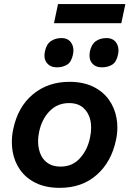

<svg xmlns="http://www.w3.org/2000/svg" viewBox="-20 -915 639 948"><path d="M275.5 12.5Q206 12.5 157 -11.5Q108 -35.5 79.2 -76.5Q50.5 -117.5 42 -169Q38.5 -191 38.5 -213.5Q38.5 -244 45 -276Q68 -387.5 142.5 -449.2Q217 -511 322.5 -511Q390 -511 439 -487.5Q488 -464 517.2 -423.2Q546.5 -382.5 555.5 -331Q559.5 -308.5 559.5 -285.5Q559.5 -255 552.5 -223Q530 -115.5 457.5 -51.5Q385 12.5 275.5 12.5ZM279.5 -92.5Q338 -92.5 375.2 -134.2Q412.5 -176 424.5 -235.5Q430 -261 430 -284.5Q430 -303 426.5 -320.5Q418 -359 391.5 -382.5Q365 -406 321 -406Q263 -406 224.2 -365.5Q185.5 -325 173 -263Q168 -239.5 168 -217.5Q168 -197.5 172 -179.5Q180 -140.5 207 -116.5Q234 -92.5 279.5 -92.5ZM482.5 -582.5Q451.5 -582.5 434 -603.5Q422 -618 422 -640.5Q422 -650.5 424 -661.5Q431.5 -696.5 453.2 -711.8Q475 -727 505.5 -727Q538.5 -727 554 -704Q565 -687.5 565 -666Q565 -657 563 -647Q555.5 -609 534 -595.8Q512.5 -582.5 482.5 -582.5ZM260.5 -582.5Q229.5 -582.5 212 -603.5Q199.5 -618 199.5 -640Q199.5 -650 202 -661.5Q209 -696.5 231 -711.8Q253 -727 283.5 -727Q316 -727 331.5 -704Q342.5 -687.5 342.5 -666Q342.5 -657 340.5 -647Q333 -609 311.5 -595.8Q290 -582.5 260.5 -582.5ZM246.5 -800.5 266.5 -895H599L579 -800.5Z"/></svg>

Font: Heraclito SemiBold
Style: Italic
Weight: 600
Italic angle: -12°
Designer: Kostas Bartsokas (font) & Cristiano Sobral (main changes)
Foundry: Kostas Bartsokas (font) & Cristiano Sobral (main changes)
Version: Version 1.00;July 8, 2020;FontCreator 13.0.0.2655 64-bit